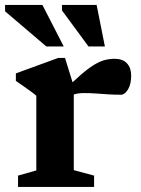

<svg xmlns="http://www.w3.org/2000/svg" viewBox="-30 -736 555 756"><path d="M421 -504.5Q453.5 -504.5 470 -486.5Q486.5 -468.5 486.5 -438.5Q486.5 -404 473.8 -383.5Q461 -363 446.5 -363Q420 -363 396.2 -364.5Q372.5 -366 349.2 -367.8Q326 -369.5 300.5 -369.5Q287 -369.5 276 -367.8Q265 -366 254 -361.5Q243 -357 230 -348.5L215.5 -373Q257 -414.5 286.8 -440.2Q316.5 -466 339.2 -480Q362 -494 381.2 -499.2Q400.5 -504.5 421 -504.5ZM260.5 -396.5V-66L340.5 -44.5V0H41V-44.5L113 -65V-359Q106.5 -365 94.2 -374Q82 -383 66.2 -394Q50.5 -405 32.5 -417.5V-447L199.5 -508H226ZM221 -553H152.5L-10 -691.5V-716.5H137ZM383 -553H318.5L214 -695V-716.5H350.5Z"/></svg>

Font: Newsreader 9pt SemiBold
Style: Regular
Weight: 600
Designer: Hugues Gentile
Foundry: Production Type
Version: Version 1.003